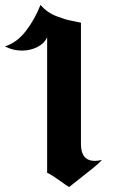

<svg xmlns="http://www.w3.org/2000/svg" viewBox="-20 -756 457 778"><path d="M308 -172Q308 -104 365 -104Q375 -104 393 -108Q384 -97 359 -76.5Q334 -56 303 -32Q272 -8 260 2Q251 -3 220 -25.5Q189 -48 171 -56V-605Q160 -580 131.5 -565.5Q103 -551 69 -551Q32 -551 0 -568Q48 -583 84.5 -630Q121 -677 144 -736Q158 -720 174.5 -708.5Q191 -697 212.5 -689Q234 -681 246 -677.5Q258 -674 282 -669.5Q306 -665 308 -664Z"/></svg>

Font: NewRocker
Style: Regular
Weight: 400
Designer: Pablo Impallari, Brenda Gallo, Rodrigo Fuenzalida
Foundry: Pablo Impallari, Brenda Gallo, Rodrigo Fuenzalida
Version: Version 1.000